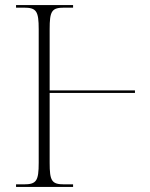

<svg xmlns="http://www.w3.org/2000/svg" viewBox="-20 -734 591 754"><path d="M43 0H267V-10H233C183 -10 175 -23 175 -95V-369H510V-379H175V-619C175 -691 183 -704 233 -704H267V-714H43V-704H73C123 -704 132 -691 132 -619V-95C132 -23 123 -10 73 -10H43Z"/></svg>

Font: Noto Serif Display SemiCondensed ExtraLight
Style: Regular
Weight: 200
Width: 4
Designer: Monotype Design Team
Foundry: Monotype Imaging Inc.
Version: Version 2.009